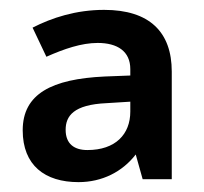

<svg xmlns="http://www.w3.org/2000/svg" viewBox="-20 -793 413 389"><path d="M191 -773C134 -773 85 -757 46 -737L74 -678C110 -694 145 -706 178 -706C218 -706 244 -689 244 -653V-640L192 -638C85 -633 26 -603 26 -529C26 -458 71 -424 139 -424C187 -424 228 -445 255 -480L269 -430H328V-648C328 -728 283 -773 191 -773ZM196 -584 244 -587V-567C244 -521 214 -489 157 -489C131 -489 113 -501 113 -530C113 -558 129 -581 196 -584Z"/></svg>

Font: Noto Sans Tamil UI SemiBold
Style: Regular
Weight: 600
Designer: Jelle Bosma - Monotype Design Team
Foundry: Monotype Imaging Inc.
Version: Version 2.004